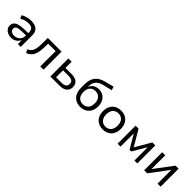

<svg xmlns="http://www.w3.org/2000/svg" viewBox="362 -2219 3722 3722"><g transform="rotate(45 2223.0 -358.0)"><path d="M259 9Q206 9 164 -10.5Q122 -30 98 -64Q74 -98 74 -140Q74 -197 106 -229.5Q138 -262 204.5 -276Q271 -290 375 -290H446V-229H379Q321 -229 280 -225.5Q239 -222 213 -212.5Q187 -203 175 -187Q163 -171 163 -145Q163 -105 194.5 -83Q226 -61 275 -61Q318 -61 353.5 -80.5Q389 -100 410.5 -133Q432 -166 432 -206V-319Q432 -378 399 -404.5Q366 -431 301 -431Q257 -431 213.5 -419Q170 -407 124 -379L95 -445Q126 -464 161 -476.5Q196 -489 234 -496Q272 -503 310 -503Q374 -503 420.5 -483Q467 -463 492.5 -421Q518 -379 518 -311V0H440V-108Q426 -77 401 -50Q376 -23 340.5 -7Q305 9 259 9Z M675 11 642 -57Q679 -73 703.5 -97Q728 -121 741.5 -157Q755 -193 760.5 -244.5Q766 -296 766 -365V-494H1143V0H1054V-420H849V-363Q849 -283 840.5 -221Q832 -159 812.5 -113.5Q793 -68 759 -37Q725 -6 675 11Z M1330 0V-494H1419V-324H1586Q1684 -324 1735 -282Q1786 -240 1786 -163Q1786 -114 1762.5 -77Q1739 -40 1694 -20Q1649 0 1586 0ZM1419 -67H1574Q1632 -67 1665 -89.5Q1698 -112 1698 -163Q1698 -214 1665 -236Q1632 -258 1574 -258H1419Z M2154 9Q2078 9 2022 -23.5Q1966 -56 1935.5 -118.5Q1905 -181 1905 -270V-346Q1905 -391 1911 -433.5Q1917 -476 1932.5 -513.5Q1948 -551 1975.5 -583Q2003 -615 2047 -639.5Q2091 -664 2154 -680L2334 -727L2361 -654L2160 -604Q2072 -582 2029.5 -527.5Q1987 -473 1987 -393V-368H1986Q2000 -406 2026 -434Q2052 -462 2089 -477Q2126 -492 2172 -492Q2221 -492 2262.5 -475Q2304 -458 2334 -425.5Q2364 -393 2380.5 -347.5Q2397 -302 2397 -245Q2397 -168 2366.5 -111Q2336 -54 2281.5 -22.5Q2227 9 2154 9ZM2151 -64Q2224 -64 2266 -109Q2308 -154 2308 -241Q2308 -325 2265.5 -372Q2223 -419 2151 -419Q2079 -419 2037 -373Q1995 -327 1995 -248Q1995 -157 2036.5 -110.5Q2078 -64 2151 -64Z M2771 9Q2696 9 2641 -23Q2586 -55 2556 -112.5Q2526 -170 2526 -248Q2526 -325 2556 -382.5Q2586 -440 2641 -471.5Q2696 -503 2771 -503Q2846 -503 2900.5 -471.5Q2955 -440 2985 -382.5Q3015 -325 3015 -248Q3015 -170 2985.5 -112.5Q2956 -55 2901 -23Q2846 9 2771 9ZM2770 -66Q2843 -66 2885 -115Q2927 -164 2927 -248Q2927 -332 2885.5 -380Q2844 -428 2771 -428Q2698 -428 2656 -380Q2614 -332 2614 -248Q2614 -164 2656.5 -115Q2699 -66 2770 -66Z M3173 0V-494H3254L3444 -171L3632 -494H3713V0H3634V-371H3638L3466 -80H3421L3249 -371H3253V0Z M3901 0V-494H3985V-110H3980L4268 -494H4352V0H4268V-385H4273L3985 0Z"/></g></svg>

Font: Nunito Sans 8pt
Style: Regular
Weight: 400
Version: Version 3.101;gftools[0.9.27]